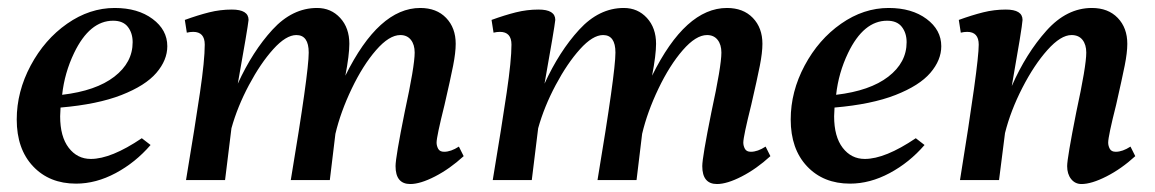

<svg xmlns="http://www.w3.org/2000/svg" viewBox="-20 -452 2899 482"><path d="M22 -152Q22 -222 57 -287.5Q92 -353 148.5 -392.5Q205 -432 268 -432Q326 -432 363 -404.5Q400 -377 400 -336Q400 -301 372.5 -269Q345 -237 285 -213.5Q225 -190 132 -182L131 -160Q131 -109 152.5 -81Q174 -53 208 -53Q259 -53 336 -105L358 -88Q320 -44 270.5 -17.5Q221 9 171 9Q104 9 63 -34.5Q22 -78 22 -152ZM313 -346Q313 -369 301 -384.5Q289 -400 264 -400Q205 -400 166 -319Q142 -269 136 -214Q221 -224 267 -259.5Q313 -295 313 -346Z M973 -35Q973 -57 996 -171Q1021 -286 1021 -320Q1021 -340 1011.5 -352Q1002 -364 985 -364Q957 -364 924 -326Q891 -288 863 -229.5Q835 -171 822 -116L808 0H710Q755 -269 755 -320Q755 -364 724 -364Q698 -364 666 -328.5Q634 -293 605 -238.5Q576 -184 561 -130L545 0H447Q470 -138 482 -219.5Q494 -301 494 -340Q494 -372 465 -372Q457 -372 449 -370L444 -402Q477 -414 505 -421Q533 -428 562 -428Q604 -428 604 -402Q602 -382 577 -242Q614 -323 664 -377.5Q714 -432 776 -432Q811 -432 834 -407Q857 -382 857 -342Q857 -314 847 -262Q931 -432 1035 -432Q1076 -432 1100 -407Q1124 -382 1124 -342Q1124 -320 1117.5 -287Q1111 -254 1096 -189Q1076 -109 1076 -94Q1076 -86 1080 -78.5Q1084 -71 1095 -71Q1112 -71 1132 -84L1144 -60Q1109 -28 1072 -9Q1035 10 1010 10Q973 10 973 -35Z M1743 -35Q1743 -57 1766 -171Q1791 -286 1791 -320Q1791 -340 1781.5 -352Q1772 -364 1755 -364Q1727 -364 1694 -326Q1661 -288 1633 -229.5Q1605 -171 1592 -116L1578 0H1480Q1525 -269 1525 -320Q1525 -364 1494 -364Q1468 -364 1436 -328.5Q1404 -293 1375 -238.5Q1346 -184 1331 -130L1315 0H1217Q1240 -138 1252 -219.5Q1264 -301 1264 -340Q1264 -372 1235 -372Q1227 -372 1219 -370L1214 -402Q1247 -414 1275 -421Q1303 -428 1332 -428Q1374 -428 1374 -402Q1372 -382 1347 -242Q1384 -323 1434 -377.5Q1484 -432 1546 -432Q1581 -432 1604 -407Q1627 -382 1627 -342Q1627 -314 1617 -262Q1701 -432 1805 -432Q1846 -432 1870 -407Q1894 -382 1894 -342Q1894 -320 1887.5 -287Q1881 -254 1866 -189Q1846 -109 1846 -94Q1846 -86 1850 -78.5Q1854 -71 1865 -71Q1882 -71 1902 -84L1914 -60Q1879 -28 1842 -9Q1805 10 1780 10Q1743 10 1743 -35Z M1965 -152Q1965 -222 2000 -287.5Q2035 -353 2091.5 -392.5Q2148 -432 2211 -432Q2269 -432 2306 -404.5Q2343 -377 2343 -336Q2343 -301 2315.5 -269Q2288 -237 2228 -213.5Q2168 -190 2075 -182L2074 -160Q2074 -109 2095.5 -81Q2117 -53 2151 -53Q2202 -53 2279 -105L2301 -88Q2263 -44 2213.5 -17.5Q2164 9 2114 9Q2047 9 2006 -34.5Q1965 -78 1965 -152ZM2256 -346Q2256 -369 2244 -384.5Q2232 -400 2207 -400Q2148 -400 2109 -319Q2085 -269 2079 -214Q2164 -224 2210 -259.5Q2256 -295 2256 -346Z M2659 -35Q2659 -55 2682 -171Q2707 -286 2707 -320Q2707 -340 2697.5 -352Q2688 -364 2670 -364Q2643 -364 2609.5 -326.5Q2576 -289 2546.5 -231.5Q2517 -174 2503 -118L2488 0H2390Q2437 -290 2437 -340Q2437 -372 2408 -372Q2400 -372 2392 -370L2387 -402Q2420 -414 2448 -421Q2476 -428 2505 -428Q2547 -428 2547 -402Q2546 -383 2520 -236Q2556 -318 2607 -375Q2658 -432 2721 -432Q2762 -432 2786 -407Q2810 -382 2810 -342Q2810 -320 2803.5 -287.5Q2797 -255 2782 -189Q2762 -110 2762 -94Q2762 -86 2766 -78.5Q2770 -71 2781 -71Q2798 -71 2818 -84L2830 -60Q2795 -28 2757.5 -9Q2720 10 2695 10Q2679 10 2669 -2.5Q2659 -15 2659 -35Z"/></svg>

Font: Unna Medium
Style: Italic
Weight: 500
Italic angle: -8.05°
Designer: Jorge de Buen Unna
Foundry: Omnibus-Type
Version: Version 2.008